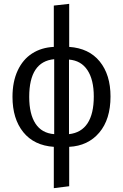

<svg xmlns="http://www.w3.org/2000/svg" viewBox="-20 -767 640 999"><path d="M340 -3V202L260 212V-3Q157 -10 101 -79.5Q45 -149 45 -263Q45 -342 72 -400Q99 -458 147.5 -489Q196 -520 260 -523V-738L340 -747V-523Q443 -516 499 -447Q555 -378 555 -265Q555 -146 496.5 -77Q438 -8 340 -3ZM262 -69V-459Q132 -447 132 -263Q132 -174 164.5 -124Q197 -74 262 -69ZM468 -265Q468 -352 435 -402Q402 -452 339 -457V-69Q403 -76 435.5 -125.5Q468 -175 468 -265Z"/></svg>

Font: FiraDG Mono
Style: Regular
Weight: 400
Designer: Carrois Corporate & Edenspiekermann AG
Foundry: Carrois Corporate GbR & Edenspiekermann AG
Version: Version 3.206